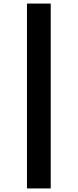

<svg xmlns="http://www.w3.org/2000/svg" viewBox="-20 -865 435 1075"><path d="M131 190H264V-845H131Z"/></svg>

Font: Plus Jakarta Sans
Style: Bold
Weight: 700
Designer: Gumpita Rahayu
Foundry: Tokotype
Version: Version 2.004; ttfautohint (v1.8.3)